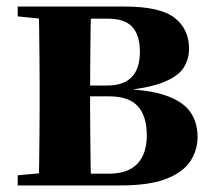

<svg xmlns="http://www.w3.org/2000/svg" viewBox="-20 -566 651 586"><path d="M34 0V-31L144 -41L178 -36H314Q370 -36 399 -66Q428 -96 428 -153Q428 -212 400.5 -242Q373 -272 312 -272H178V-305H307Q407 -305 407 -408Q407 -458 384 -483.5Q361 -509 310 -509H178L144 -505L34 -516V-546H361Q469 -546 513 -511.5Q557 -477 557 -417Q557 -386 540.5 -359.5Q524 -333 477.5 -314.5Q431 -296 340 -288L341 -295Q433 -293 486 -274.5Q539 -256 561 -224Q583 -192 583 -148Q583 -109 562 -75.5Q541 -42 489.5 -21Q438 0 346 0ZM97 0Q99 -26 99.5 -68.5Q100 -111 100.5 -157Q101 -203 101 -238V-308Q101 -343 100.5 -389Q100 -435 99.5 -478Q99 -521 97 -546H258Q257 -521 256.5 -477.5Q256 -434 255.5 -384.5Q255 -335 255 -291V-238Q255 -203 255.5 -157Q256 -111 256.5 -68.5Q257 -26 258 0Z"/></svg>

Font: Noto Serif JP Black
Style: Regular
Weight: 900
Designer: Ryoko NISHIZUKA 西塚涼子 (kana & ideographs); Frank Grießhammer (Latin, Greek & Cyrillic); Wenlong ZHANG 张文龙 (bopomofo); San
Foundry: Adobe
Version: Version 2.003-H1;hotconv 1.1.1;makeotfexe 2.6.0